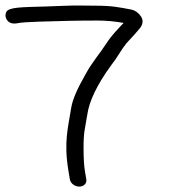

<svg xmlns="http://www.w3.org/2000/svg" viewBox="-72 -671 695 710"><path d="M247.2 -7.5 241.9 -39.2C238.9 -56.8 237.2 -83.6 237 -119C236.5 -184.8 242.5 -194.1 250.9 -247.6C257.7 -296.7 286.8 -357.8 338.5 -428.9C363.2 -460 374.2 -484.5 395.3 -510.7C418.7 -535.7 435.8 -554.8 445.3 -566.6C455.9 -579.9 459.9 -596.7 447.8 -612.3C439 -624 427.8 -632.7 414.7 -635.3C370.7 -643.8 343.4 -650 278.8 -650C261.9 -650 245.1 -650.2 228.2 -650.5C188 -651.3 137.8 -648.1 97.7 -647C11.2 -644.4 -40 -645.2 -48.8 -626.4C-51.9 -619.9 -53.1 -611.8 -49.6 -603.5C-40.8 -582.3 -20.5 -582.1 -4.1 -585.7C4.4 -587.6 31 -589.6 73.5 -591C164.4 -593.6 206.7 -595 287.9 -595C319.6 -595 350.1 -592.4 385.2 -586.3C364.1 -563.6 340.7 -540.6 321.4 -510.4C297.1 -472.5 268.9 -442 244.2 -396.2C213.8 -343 196 -302.2 191.4 -272.7C179.7 -198.2 163.3 -146.1 181.1 -39.1L186.4 -7.4C188.8 7 204.6 19 221.2 19C237.8 19 249.6 7 247.2 -7.5Z"/></svg>

Font: MewTooHand
Style: BdLta
Weight: 400
Designer: Mew Too, Robert Jablonski
Version: Version 0.77